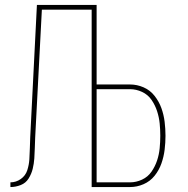

<svg xmlns="http://www.w3.org/2000/svg" viewBox="-20 -755 760 775"><path d="M22 0Q43 0 63.5 -8Q84 -16 95.5 -34.5Q107 -53 112 -73.5Q117 -94 118.5 -115.5Q120 -137 120.5 -158Q121 -179 122 -200L149 -716H350V0H505Q533 0 559.5 -11.5Q586 -23 604 -45.5Q622 -68 631.5 -95Q641 -122 644.5 -150.5Q648 -179 648 -207Q648 -235 644.5 -263.5Q641 -292 631.5 -318.5Q622 -345 604 -368Q586 -391 559.5 -402.5Q533 -414 505 -414H370V-735H129L102 -201Q101 -179 100.5 -156.5Q100 -134 98.5 -111.5Q97 -89 90 -67.5Q83 -46 64 -32.5Q45 -19 22 -19ZM505 -19H370V-395H505Q530 -395 553.5 -384Q577 -373 591.5 -352Q606 -331 614 -306.5Q622 -282 624.5 -257Q627 -232 627 -207Q627 -182 624.5 -156.5Q622 -131 614 -107Q606 -83 591.5 -62Q577 -41 553.5 -30Q530 -19 505 -19Z"/></svg>

Font: Iosevka Sparkle Thin
Style: Regular
Weight: 100
Designer: Belleve Invis
Foundry: Belleve Invis
Version: Version 4.5.0; ttfautohint (v1.8.3)